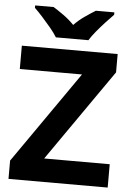

<svg xmlns="http://www.w3.org/2000/svg" viewBox="-61 -979 702 1024"><g transform="rotate(5 289.5 -467.0)"><path d="M555 0H24V-98L366 -589H33V-714H546V-616L204 -125H555ZM210 -774Q196 -797 173.5 -824Q151 -851 127.5 -877Q104 -903 85 -921V-934H184Q210 -918 240 -896.5Q270 -875 296 -848Q322 -875 353 -896.5Q384 -918 410 -934H509V-921Q491 -903 467 -877Q443 -851 420.5 -824Q398 -797 384 -774Z"/></g></svg>

Font: Noto IKEA Latin
Style: Bold
Weight: 700
Designer: Monotype Design Team
Foundry: Monotype Imaging Inc.
Version: Version 1.0